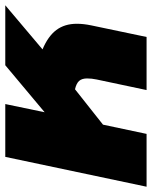

<svg xmlns="http://www.w3.org/2000/svg" viewBox="46 -631 575 727"><g transform="rotate(-90 333.5 -267.5)"><path d="M103 -535H303L272 -386L450 -535H677L510 -394Q560 -373 583.5 -341.5Q607 -310 607 -264Q607 -239 601 -210L557 0H356L396 -189Q400 -208 400 -225Q400 -245 390.5 -255.5Q381 -266 359 -271L225 -165L190 0H-10Z"/></g></svg>

Font: Prompt ExtraBold
Style: Italic
Weight: 800
Italic angle: -12°
Designer: Katatrad Team
Foundry: CadsonDemak
Version: Version 1.001